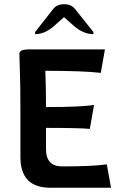

<svg xmlns="http://www.w3.org/2000/svg" viewBox="-20 -885 556 905"><path d="M196.8 -182.6Q196.8 -100.6 272.9 -100.6Q419.9 -100.6 483.4 -110.4L503.4 0H217.8Q76.2 0 76.2 -144.5V-375.5Q76.2 -486.8 73.7 -549.1Q71.3 -611.3 71.3 -631.8Q71.3 -641.6 82 -647Q92.8 -652.3 124.5 -652.3H474.6L455.1 -541.5Q370.6 -551.3 193.8 -551.3Q196.8 -470.7 196.8 -380.4Q360.4 -380.4 423.3 -390.1L403.3 -277.3Q360.4 -282.2 196.8 -282.2ZM420.4 -724.1Q371.6 -724.1 326.7 -764.2L281.7 -804.2L236.8 -764.2Q192.4 -724.1 145.5 -724.1V-733.9L230.5 -842.3Q248 -865.2 282.2 -865.2Q315.9 -865.2 334 -842.3L420.4 -733.9Z"/></svg>

Font: Bainsley
Style: Bold
Weight: 700
Designer: Paul James MIller
Foundry: High-Logic / Made with FontCreator
Version: Version 1.411;March 28, 2021;FontCreator 13.0.0.2683 64-bit